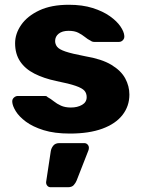

<svg xmlns="http://www.w3.org/2000/svg" viewBox="-20 -550 593 805"><path d="M272.9 10Q208.4 10 162.7 -4.3Q117.1 -18.6 88.4 -40Q59.8 -61.4 46.1 -83.8Q32.4 -106.2 31.4 -122.5Q30.4 -133.5 38.1 -140.6Q45.8 -147.6 54.6 -147.6H169Q171.9 -147.6 174.2 -146.9Q176.5 -146.1 179.7 -142.7Q192.7 -135.7 205.7 -125.2Q218.6 -114.7 235.7 -107Q252.9 -99.2 277.2 -99.2Q304.8 -99.2 324.1 -110.4Q343.4 -121.5 343.4 -142.7Q343.4 -158.9 334.1 -169.6Q324.9 -180.4 297.6 -189.9Q270.3 -199.5 215.4 -210.4Q163 -221.6 124.2 -241.4Q85.4 -261.1 64.3 -292.7Q43.3 -324.3 43.3 -368.8Q43.3 -408.8 68.9 -445.7Q94.5 -482.6 144.6 -506.3Q194.7 -530 268.5 -530Q325.6 -530 368.6 -516.4Q411.5 -502.8 440.7 -482.1Q469.9 -461.4 485.1 -439Q500.2 -416.6 501.2 -399.4Q502.2 -388.8 495.2 -381.5Q488.2 -374.3 479.2 -374.3H374.9Q370.6 -374.3 366.9 -375.6Q363.1 -376.9 360.4 -379.1Q347.9 -385.1 335.8 -395.1Q323.6 -405 307.9 -412.9Q292.2 -420.8 267.9 -420.8Q241 -420.8 226.1 -408.8Q211.1 -396.8 211.1 -378.1Q211.1 -364.9 219.4 -354Q227.6 -343.1 254.4 -334Q281.1 -324.9 337.2 -314.2Q406.2 -302.7 447 -278.2Q487.7 -253.6 505.1 -221.2Q522.5 -188.9 522.5 -153.4Q522.5 -105.2 493.7 -68.1Q465 -31 409.2 -10.5Q353.5 10 272.9 10ZM192.3 235Q183.6 235 178.3 228.7Q172.9 222.4 173.3 213.4L192.8 84.5Q194.8 71.2 203.4 60.6Q212 50 229 50H333.4Q341.6 50 347.2 55.9Q352.7 61.9 352.7 69.7Q352.7 75.6 350.6 80.9L301.2 207.1Q297.2 217.1 289.2 226.1Q281.2 235 264.6 235Z"/></svg>

Font: Rubik Light
Style: Regular
Weight: 300
Designer: Hubert and Fischer
Foundry: Hubert and Fischer
Version: Version 2.300;gftools[0.9.30]